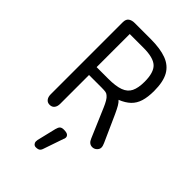

<svg xmlns="http://www.w3.org/2000/svg" viewBox="-241 -683 984 984"><g transform="rotate(45 251.0 -191.5)"><path d="M150 -242H240Q262 -242 271.5 -240Q281 -238 288 -231Q296 -225 304.5 -210.5Q313 -196 321 -177L388 -20Q399 8 423 8Q437 8 447.5 -2Q458 -12 458 -24Q458 -30 456 -36.5Q454 -43 451 -50L386 -195Q374 -221 365.5 -235.5Q357 -250 347 -259Q382 -273 403.5 -293.5Q425 -314 434.5 -345Q444 -376 444 -420Q444 -487 422.5 -525Q401 -563 356.5 -579.5Q312 -596 243 -596H127Q107 -596 94 -587Q81 -578 81 -555V-33Q81 -14 90 -2.5Q99 9 115 9Q132 9 141 -2.5Q150 -14 150 -33ZM149 -298V-538H249Q320 -538 348 -512Q376 -486 376 -419Q376 -374 363 -347.5Q350 -321 318.5 -309.5Q287 -298 233 -298ZM224 76 199 180Q199 183 198.5 186.5Q198 190 198 192Q198 200 204 206.5Q210 213 219 213Q234 213 241.5 207.5Q249 202 253 188L289 83Q293 76 293 69Q293 59 285 53Q277 47 257 47Q242 47 235 53.5Q228 60 224 76Z"/></g></svg>

Font: Beiruti
Style: Regular
Weight: 400
Version: Version 1.00